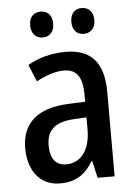

<svg xmlns="http://www.w3.org/2000/svg" viewBox="-53 -771 579 822"><g transform="rotate(-5 236.5 -360.0)"><path d="M103 -675C103 -638 124 -619 153 -619C181 -619 202 -638 202 -675C202 -711 181 -730 153 -730C124 -730 103 -712 103 -675ZM280 -675C280 -638 300 -619 329 -619C357 -619 379 -638 379 -675C379 -711 357 -730 329 -730C301 -730 280 -712 280 -675ZM245 -549C183 -549 127 -534 81 -507L111 -434C153 -456 192 -470 230 -470C283 -470 309 -437 309 -360V-329L237 -326C106 -321 36 -262 36 -153C36 -60 83 10 172 10C240 10 280 -17 315 -74H317L334 0H407V-363C407 -485 356 -549 245 -549ZM256 -259 309 -262V-210C309 -120 267 -69 206 -69C163 -69 137 -96 137 -156C137 -220 172 -255 256 -259Z"/></g></svg>

Font: Noto Sans Khmer UI Condensed Medium
Style: Regular
Weight: 500
Width: 3
Designer: Danh Hong and the Monotype Design Team
Foundry: Monotype Imaging Inc.
Version: Version 2.002